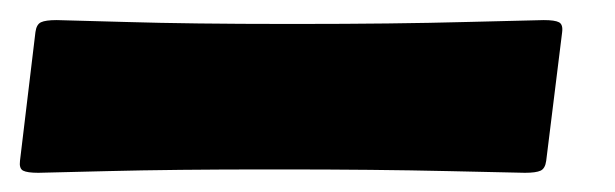

<svg xmlns="http://www.w3.org/2000/svg" viewBox="-89 155 621 194"><path d="M183.1 326.2Q85.9 326.2 19.5 327.9Q-46.9 329.6 -50.3 329.6Q-61.5 329.6 -65.7 327.4Q-69.8 325.2 -68.8 317.4L-53.2 187.5Q-52.2 179.7 -47.6 177.5Q-43 175.3 -31.7 175.3Q-28.3 175.3 37.8 177.2Q104 179.2 201.2 179.2H211.4Q308.6 179.2 382.8 177.2Q457 175.3 460.4 175.3Q471.7 175.3 475.8 177.5Q480 179.7 479 187.5L462.9 317.4Q461.9 325.2 457.3 327.4Q452.6 329.6 441.4 329.6Q438 329.6 364.3 327.9Q290.5 326.2 193.4 326.2Z"/></svg>

Font: Cooper* Black
Style: Italic
Weight: 900
Italic angle: -7°
Designer: Owen Earl
Foundry: indestructible type*
Version: Version 0.001